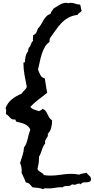

<svg xmlns="http://www.w3.org/2000/svg" viewBox="-20 -996 678 1388"><path d="M637.7 299.8Q637.7 309.6 632.8 314Q627.9 318.4 621.1 320.3Q614.3 322.3 606.4 322.3H591.8Q582 322.3 575.2 325.2Q568.4 328.1 563.5 336.9Q557.6 331.1 551.8 331.1Q543 331.1 534.7 335.4Q526.4 339.8 516.6 339.8Q511.7 339.8 509.8 338.4Q507.8 336.9 502.9 336.9Q500 336.9 495.1 340.8Q490.2 344.7 486.3 346.7Q479.5 348.6 473.6 348.6H461.9Q454.1 348.6 446.8 350.1Q439.5 351.6 432.6 358.4L423.8 357.4Q400.4 357.4 377.9 361.8Q355.5 366.2 332 366.2Q326.2 366.2 320.3 365.7Q314.5 365.2 307.6 365.2Q302.7 365.2 298.8 366.2Q294.9 367.2 293 372.1Q274.4 364.3 254.9 362.3L215.8 358.4Q204.1 346.7 194.8 335.9Q185.5 325.2 167 323.2Q159.2 304.7 151.9 287.1Q144.5 269.5 135.7 252.9Q136.7 248 136.7 244.1V236.3Q136.7 208 125 182.6Q132.8 156.2 142.6 127.4Q152.3 98.6 153.3 70.3Q163.1 58.6 169.4 42.5Q175.8 26.4 179.7 8.8L188.5 -26.4Q193.4 -43.9 199.2 -58.6Q194.3 -72.3 183.6 -82Q172.9 -91.8 159.7 -98.1Q146.5 -104.5 131.3 -108.4Q116.2 -112.3 103.5 -115.2Q93.8 -117.2 94.2 -122.1Q94.7 -127 89.8 -132.8L84 -131.8Q71.3 -131.8 64 -136.2Q56.6 -140.6 50.8 -147.5Q44.9 -154.3 38.6 -160.6Q32.2 -167 23.4 -170.9Q23.4 -177.7 23.9 -184.1Q24.4 -190.4 24.4 -196.3Q24.4 -201.2 23.9 -205.1Q23.4 -209 19.5 -212.9Q35.2 -253.9 65.9 -278.3Q96.7 -302.7 135.7 -318.4Q144.5 -332 155.8 -342.3Q167 -352.5 173.8 -367.2Q165 -410.2 157.2 -453.6Q149.4 -497.1 149.4 -541Q149.4 -544.9 153.8 -545.4Q158.2 -545.9 160.2 -545.9Q160.2 -564.5 165.5 -588.9Q170.9 -613.3 184.6 -627Q183.6 -627.9 183.6 -631.8Q183.6 -636.7 185.1 -641.6Q186.5 -646.5 188.5 -651.4Q194.3 -655.3 197.8 -662.1Q201.2 -668.9 203.6 -676.3Q206.1 -683.6 209.5 -689.9Q212.9 -696.3 219.7 -700.2Q217.8 -704.1 217.8 -711.9Q217.8 -719.7 218.8 -727.1Q219.7 -734.4 219.7 -742.2Q236.3 -747.1 243.2 -762.2Q250 -777.3 254.9 -791Q267.6 -802.7 276.4 -818.4Q285.2 -834 293.9 -849.1Q302.7 -864.3 314.5 -877Q326.2 -889.6 345.7 -896.5Q347.7 -908.2 354.5 -916Q361.3 -923.8 367.2 -934.6Q387.7 -946.3 410.6 -960.9Q433.6 -975.6 459 -975.6Q466.8 -975.6 474.6 -972.7Q483.4 -975.6 491.2 -975.6Q507.8 -975.6 524.9 -969.2Q542 -962.9 558.6 -962.9Q563.5 -953.1 564.5 -940.9Q565.4 -928.7 570.3 -920.9Q569.3 -915 564.9 -911.1Q560.5 -907.2 556.2 -904.3Q551.8 -901.4 547.4 -897.9Q543 -894.5 542 -888.7Q502 -883.8 473.6 -867.7Q445.3 -851.6 423.3 -828.6Q401.4 -805.7 382.3 -777.8Q363.3 -750 341.8 -720.7L337.9 -707Q336.9 -701.2 338.9 -693.4Q316.4 -678.7 303.2 -654.8Q290 -630.9 281.2 -602.5Q272.5 -574.2 266.6 -545.4Q260.7 -516.6 254.9 -493.2Q261.7 -473.6 271.5 -454.1Q281.2 -434.6 303.7 -429.7Q308.6 -404.3 312 -377.9Q315.4 -351.6 321.3 -325.2Q290 -300.8 258.3 -276.4Q226.6 -252 199.2 -223.6Q210 -210 227.5 -203.6Q245.1 -197.3 261.7 -192.4Q267.6 -196.3 275.9 -199.2Q284.2 -202.1 286.1 -210Q301.8 -204.1 309.6 -193.8Q317.4 -183.6 323.2 -170.9Q329.1 -158.2 335.9 -146.5Q342.8 -134.8 356.4 -126V-120.1Q356.4 -94.7 349.6 -70.3Q342.8 -45.9 325.2 -28.3Q325.2 -26.4 325.7 -23.9Q326.2 -21.5 326.2 -18.6Q326.2 -11.7 322.8 -6.8Q319.3 -2 315.9 3.4Q312.5 8.8 309.1 15.6Q305.7 22.5 305.7 31.2Q305.7 39.1 306.6 42Q297.9 50.8 292.5 63Q287.1 75.2 282.7 87.9Q278.3 100.6 273.4 113.8Q268.6 127 261.7 136.7V150.4Q261.7 168.9 258.8 187.5Q255.9 206.1 251 224.6Q252.9 233.4 259.3 238.3Q265.6 243.2 272.9 247.6Q280.3 252 287.1 256.8Q293.9 261.7 296.9 269.5Q307.6 271.5 319.8 272.5Q332 273.4 343.8 273.4Q381.8 273.4 419.9 267.1Q458 260.7 496.1 260.7Q525.4 260.7 551.8 266.6Q565.4 260.7 578.6 258.3Q591.8 255.9 605.5 252.9Q613.3 264.6 625.5 274.4Q637.7 284.2 637.7 299.8Z"/></svg>

Font: RockSalt
Style: Regular
Weight: 400
Designer: Squid
Foundry: Font Diner, Inc DBA Sideshow
Version: Version 1.000